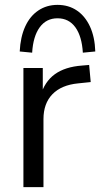

<svg xmlns="http://www.w3.org/2000/svg" viewBox="-20 -764 409 784"><path d="M75.6 0V-486.3H154.7V-371H144.7Q161.8 -430.5 203.9 -460.9Q246 -491.3 315 -496.3L344 -498.8L350.4 -428.9L298.6 -423.5Q230.7 -416.9 194.1 -379.3Q157.5 -341.7 157.5 -277.3V0ZM111.3 -548.9 60.5 -553.8Q63.5 -613.3 82.9 -655.7Q102.3 -698.2 136.4 -721.1Q170.5 -744.1 214.8 -744.1Q260.1 -744.1 293.9 -721.1Q327.7 -698.2 347.4 -655.7Q367.1 -613.3 369.1 -553.8L318.3 -548.9Q314.3 -615.8 287.7 -652.6Q261 -689.3 214.8 -689.3Q169.1 -689.3 142.2 -652.6Q115.3 -615.8 111.3 -548.9Z"/></svg>

Font: Nunito Sans 12pt ExtraLight
Style: Regular
Weight: 200
Designer: Vernon Adams
Foundry: Vernon Adams
Version: Version 3.101;gftools[0.9.27]